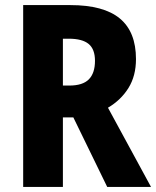

<svg xmlns="http://www.w3.org/2000/svg" viewBox="-20 -800 613 754"><path d="M256 -780Q387 -780 450.5 -727.5Q514 -675 514 -568Q514 -502 484.5 -454.5Q455 -407 404 -377L573 -66H401L268 -339H227V-66H71V-780ZM250 -648H227V-464H252Q305 -464 329 -488.5Q353 -513 353 -561Q353 -607 328 -627.5Q303 -648 250 -648Z"/></svg>

Font: Noto Sans Malayalam UI Condensed ExtraBold
Style: Regular
Weight: 800
Width: 3
Designer: Jelle Bosma - Monotype Design Team
Foundry: Monotype Imaging Inc.
Version: Version 2.104; ttfautohint (v1.8.4.7-5d5b)